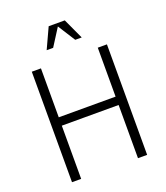

<svg xmlns="http://www.w3.org/2000/svg" viewBox="-163 -1031 990 1143"><g transform="rotate(-20 332.0 -460.0)"><path d="M94 0H152V-337H512V0H570V-700H512V-390H152V-700H94ZM221 -790H262L332 -900L402 -790H443L383 -920H281Z"/></g></svg>

Font: Uncut Sans Light
Style: Regular
Weight: 300
Designer: Kasper Nordkvist
Foundry: UNCUT.wtf
Version: Version 1.304;Glyphs 3.2 (3246)